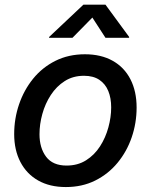

<svg xmlns="http://www.w3.org/2000/svg" viewBox="-20 -775 634 807"><path d="M256.8 11.2Q189 11.2 140.4 -16.4Q91.8 -43.9 65.7 -94.2Q39.6 -144.5 39.6 -211.4Q39.6 -276.4 60.1 -336.4Q80.6 -396.5 119.1 -444.1Q157.7 -491.7 212.9 -519.3Q268.1 -546.9 336.9 -546.9Q404.8 -546.9 453.6 -519.5Q502.4 -492.2 528.3 -441.7Q554.2 -391.1 554.2 -323.2Q554.2 -258.3 533.7 -198.2Q513.2 -138.2 474.1 -90.8Q435.1 -43.5 380.1 -16.1Q325.2 11.2 256.8 11.2ZM259.8 -79.1Q306.6 -79.1 341.8 -101.3Q377 -123.5 400.4 -159.9Q423.8 -196.3 435.5 -239.5Q447.3 -282.7 447.3 -323.7Q447.3 -362.8 435.1 -392.6Q422.9 -422.4 397.5 -439.5Q372.1 -456.5 333 -456.5Q287.1 -456.5 252.2 -434.3Q217.3 -412.1 193.6 -375.7Q169.9 -339.4 158 -296.1Q146 -252.9 146 -210.9Q146 -153.3 173.8 -116.2Q201.7 -79.1 259.8 -79.1ZM284.7 -616.2H186L186.5 -619.6L330.6 -755.4H423.3L522.9 -619.6L522.5 -616.2H423.3L368.2 -701.2Z"/></svg>

Font: Inter 18pt Medium
Style: Italic
Weight: 500
Italic angle: -9.3988°
Designer: Rasmus Andersson
Foundry: rsms
Version: Version 4.001;git-66647c0bb